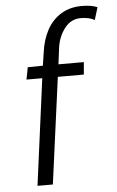

<svg xmlns="http://www.w3.org/2000/svg" viewBox="-57 -858 547 897"><g transform="rotate(-5 217.0 -409.5)"><path d="M154 0H82L148 -499H74L85 -556L156 -557L165 -617Q169 -648 177.2 -674.5Q185.5 -701 198 -724Q223 -769 264.5 -794Q306 -819 360 -819Q382 -819 399.5 -816.5Q417 -814 434 -807L416 -748Q405 -755.5 388.5 -759.2Q372 -763 351 -763Q305.5 -763 276 -725Q246.5 -687 239 -636L229 -557H348L343 -499H221Z"/></g></svg>

Font: Merriweather Sans Variable Regular
Style: Italic
Weight: 300
Italic angle: -8°
Designer: Eben Sorkin
Foundry: Eben Sorkin
Version: Version 2.001